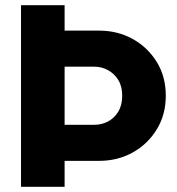

<svg xmlns="http://www.w3.org/2000/svg" viewBox="-20 -720 684 740"><path d="M61 0V-700H229V-602H362Q433 -602 491 -570Q549 -538 584 -481.5Q619 -425 619 -351Q619 -278 584 -221Q549 -164 491 -132Q433 -100 362 -100H229V0ZM229 -239H343Q372 -239 396.5 -252Q421 -265 436 -290Q451 -315 451 -351Q451 -387 436 -411.5Q421 -436 396.5 -449.5Q372 -463 343 -463H229Z"/></svg>

Font: MuseoModerno Thin
Style: Bold
Weight: 700
Version: Version 1.003